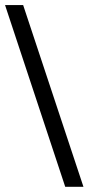

<svg xmlns="http://www.w3.org/2000/svg" viewBox="-29 -590 369 751"><path d="M297.4 140.6H226.1L-9.3 -570.3H61.5Z"/></svg>

Font: Lateef SemiBold
Style: Regular
Weight: 600
Designer: SIL International
Foundry: SIL International
Version: Version 4.200